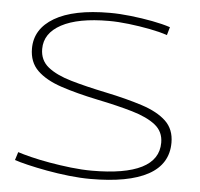

<svg xmlns="http://www.w3.org/2000/svg" viewBox="-52 -763 860 827"><g transform="rotate(5 378.5 -350.0)"><path d="M653 -671 643 -636Q611 -647 566.5 -655.5Q522 -664 475.5 -669.5Q429 -675 389 -675Q256 -675 184.5 -636.5Q113 -598 113 -530Q113 -481 149 -452Q185 -423 250 -404Q315 -385 402 -367Q493 -348 561 -326Q629 -304 666 -269Q703 -234 703 -176Q703 -83 618 -36.5Q533 10 369 10Q325 10 275.5 4.5Q226 -1 179.5 -9.5Q133 -18 95.5 -27Q58 -36 38 -43L49 -78Q70 -71 106 -62Q142 -53 187.5 -45Q233 -37 281 -31.5Q329 -26 372 -26Q514 -26 586.5 -62.5Q659 -99 659 -172Q659 -220 623 -248.5Q587 -277 522 -296Q457 -315 369 -333Q278 -352 210.5 -374.5Q143 -397 106 -433Q69 -469 69 -528Q69 -613 151.5 -661.5Q234 -710 390 -710Q433 -710 481.5 -704.5Q530 -699 575 -690.5Q620 -682 653 -671Z"/></g></svg>

Font: Georama Extended ExtraLight
Style: Regular
Weight: 200
Width: 7
Designer: Jean-Baptiste Levee
Foundry: Production Type
Version: Version 1.000